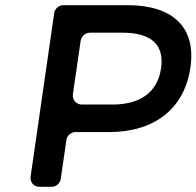

<svg xmlns="http://www.w3.org/2000/svg" viewBox="-20 -720 757 740"><path d="M189 -670 98 -40C95 -18 110 0 132 0H180C196 0 212 -14 214 -30L236 -181C238 -197 254 -211 271 -211H401C577 -211 692 -303 714 -461C736 -613 648 -700 472 -700H223C207 -700 191 -686 189 -670ZM326 -594H452C560 -594 614 -550 601 -458C587 -363 520 -317 412 -317H296C274 -317 258 -335 261 -357L291 -564C294 -580 309 -594 326 -594Z"/></svg>

Font: Trueno
Style: RoundIt
Weight: 400
Designer: Julieta Ulanovsky, Jasper
Foundry: Julieta Ulanovsky, Cannot Into Space Fonts
Version: Version 3.001